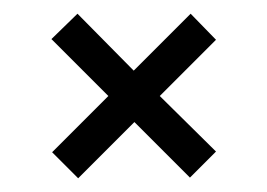

<svg xmlns="http://www.w3.org/2000/svg" viewBox="-20 -444 390 280"><path d="M56 -222 138 -304 55 -387 93 -424 175 -341 258 -424 295 -386 213 -304 295 -223 257 -185 176 -266 94 -184Z"/></svg>

Font: Pridi ExtraLight
Style: Regular
Weight: 275
Designer: Katatrad Team
Foundry: CadsonDemak
Version: Version 1.001